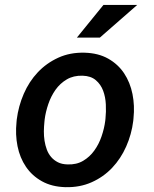

<svg xmlns="http://www.w3.org/2000/svg" viewBox="-20 -753 627 783"><path d="M48.3 -265.6Q55.2 -320.3 76.9 -370.4Q98.6 -420.4 134 -458Q169.4 -495.6 217.5 -517.6Q265.6 -539.6 324.7 -538.1Q380.9 -536.6 421.1 -513.9Q461.4 -491.2 486.1 -454.1Q510.7 -417 520.3 -369.4Q529.8 -321.8 524.4 -270.5L523.4 -259.8Q516.6 -205.1 494.6 -155.5Q472.7 -106 437.3 -68.6Q401.9 -31.2 353.8 -9.8Q305.7 11.7 247.1 10.3Q191.4 8.8 151.1 -13.7Q110.8 -36.1 85.9 -72.8Q61 -109.4 51.5 -156.7Q42 -204.1 47.4 -255.4ZM161.1 -255.4Q159.2 -237.3 158.9 -217.8Q158.7 -198.2 161.6 -179.2Q164.6 -160.2 170.9 -143.1Q177.2 -126 188.5 -112.8Q199.7 -99.6 216.1 -91.3Q232.4 -83 255.4 -82.5Q292 -81.1 319.1 -97.2Q346.2 -113.3 364.7 -139.2Q383.3 -165 394.3 -197.3Q405.3 -229.5 409.2 -260.3L410.2 -270Q413.1 -296.9 411.6 -327.1Q410.2 -357.4 400.6 -383.1Q391.1 -408.7 370.8 -426Q350.6 -443.4 316.4 -444.3Q279.8 -445.3 252.4 -429.2Q225.1 -413.1 206.5 -387Q188 -360.8 177 -328.6Q166 -296.4 162.1 -265.6ZM401.9 -732.9H539.6L387.2 -599.6H293.5Z"/></svg>

Font: TypoPRO Roboto Mono
Style: Italic
Weight: 500
Designer: Google
Version: Version 2.000986; 2015; ttfautohint (v1.3)